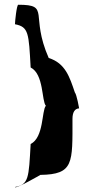

<svg xmlns="http://www.w3.org/2000/svg" viewBox="-20 -740 399 808"><path d="M43 47C43 58 150 -4 150 -4C291 -6 285 -54 285 -240C285 -268 295 -283 313 -284C313 -284 303 -342 295 -351C273 -416 255 -474 185 -496C105 -678 194 -720 57 -720C50 -720 43 -648 43 -638C101 -627 101 -600 109 -456C165 -428 155 -314 173 -295C155 -274 165 -162 109 -134C101 10 101 36 43 47Z"/></svg>

Font: Ampere
Style: SCCnd
Weight: 400
Version: Version 1